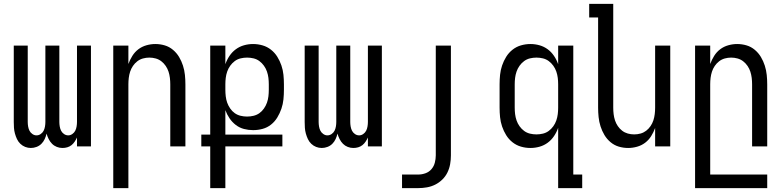

<svg xmlns="http://www.w3.org/2000/svg" viewBox="-20 -755 4040 990"><path d="M139 8Q124 8 110 2.5Q96 -3 85 -13.5Q74 -24 67.5 -38Q61 -52 57 -66.5Q53 -81 52 -96Q51 -111 51 -126V-520H123V-126Q123 -115 125 -103Q127 -91 132 -81Q137 -71 147 -64Q157 -57 168 -57Q180 -57 190 -64Q200 -71 205 -81Q210 -91 212 -103Q214 -115 214 -126V-520H286V-126Q286 -115 288 -103Q290 -91 295 -81Q300 -71 310 -64Q320 -57 332 -57Q343 -57 353 -64Q363 -71 368 -81Q373 -91 375 -103Q377 -115 377 -126V-520H449V0H377V-46Q372 -35 365 -24.5Q358 -14 348.5 -6.5Q339 1 327 4.5Q315 8 302 8Q287 8 273 2.5Q259 -3 248.5 -13.5Q238 -24 231 -38Q224 -52 220 -66Q217 -52 210.5 -38Q204 -24 193.5 -13.5Q183 -3 168.5 2.5Q154 8 139 8Z M564 215V-520H642V-425Q650 -447 662.5 -467Q675 -487 693.5 -501Q712 -515 735 -521.5Q758 -528 781 -528Q806 -528 829.5 -521Q853 -514 872 -498Q891 -482 903.5 -461Q916 -440 923.5 -416.5Q931 -393 933.5 -368.5Q936 -344 936 -320V0H858V-320Q858 -337 856 -353.5Q854 -370 849 -385.5Q844 -401 834.5 -415Q825 -429 812 -439Q799 -449 783 -453.5Q767 -458 750 -458Q733 -458 717 -453.5Q701 -449 688 -439Q675 -429 665.5 -415Q656 -401 651 -385.5Q646 -370 644 -353.5Q642 -337 642 -320V215Z M1064 215V0H1018V-61H1064V-520H1142V-424Q1150 -447 1163.5 -467Q1177 -487 1196 -501Q1215 -515 1238 -521.5Q1261 -528 1285 -528Q1310 -528 1334 -521Q1358 -514 1377.5 -498.5Q1397 -483 1410 -462Q1423 -441 1431 -417.5Q1439 -394 1441.5 -369.5Q1444 -345 1444 -320V-292Q1444 -267 1441.5 -242.5Q1439 -218 1431 -194.5Q1423 -171 1410 -149.5Q1397 -128 1377.5 -112.5Q1358 -97 1334 -90.5Q1310 -84 1285 -84Q1261 -84 1238 -90Q1215 -96 1196 -110.5Q1177 -125 1163.5 -145Q1150 -165 1142 -187V-61H1436V0H1142V215ZM1254 -154Q1271 -154 1287.5 -158Q1304 -162 1317.5 -171.5Q1331 -181 1341 -195.5Q1351 -210 1356.5 -225.5Q1362 -241 1364 -258Q1366 -275 1366 -292V-320Q1366 -337 1364 -353.5Q1362 -370 1356.5 -386Q1351 -402 1341 -416Q1331 -430 1317.5 -440Q1304 -450 1287.5 -454Q1271 -458 1254 -458Q1237 -458 1220.5 -454Q1204 -450 1190.5 -440Q1177 -430 1167 -416Q1157 -402 1151.5 -386Q1146 -370 1144 -353.5Q1142 -337 1142 -320V-292Q1142 -275 1144 -258Q1146 -241 1151.5 -225.5Q1157 -210 1167 -195.5Q1177 -181 1190.5 -171.5Q1204 -162 1220.5 -158Q1237 -154 1254 -154Z M1639 8Q1624 8 1610 2.5Q1596 -3 1585 -13.5Q1574 -24 1567.5 -38Q1561 -52 1557 -66.5Q1553 -81 1552 -96Q1551 -111 1551 -126V-520H1623V-126Q1623 -115 1625 -103Q1627 -91 1632 -81Q1637 -71 1647 -64Q1657 -57 1668 -57Q1680 -57 1690 -64Q1700 -71 1705 -81Q1710 -91 1712 -103Q1714 -115 1714 -126V-520H1786V-126Q1786 -115 1788 -103Q1790 -91 1795 -81Q1800 -71 1810 -64Q1820 -57 1832 -57Q1843 -57 1853 -64Q1863 -71 1868 -81Q1873 -91 1875 -103Q1877 -115 1877 -126V-520H1949V0H1877V-46Q1872 -35 1865 -24.5Q1858 -14 1848.5 -6.5Q1839 1 1827 4.5Q1815 8 1802 8Q1787 8 1773 2.5Q1759 -3 1748.5 -13.5Q1738 -24 1731 -38Q1724 -52 1720 -66Q1717 -52 1710.5 -38Q1704 -24 1693.5 -13.5Q1683 -3 1668.5 2.5Q1654 8 1639 8Z M2053 215V145H2136Q2155 145 2173.5 138.5Q2192 132 2204.5 117.5Q2217 103 2222 84Q2227 65 2227 46V-520H2305V46Q2305 69 2301 91.5Q2297 114 2287 134.5Q2277 155 2260.5 171Q2244 187 2224 197Q2204 207 2181.5 211Q2159 215 2136 215Z M2746 -62Q2763 -62 2779.5 -66Q2796 -70 2809.5 -80Q2823 -90 2833 -104Q2843 -118 2848.5 -134Q2854 -150 2856 -166.5Q2858 -183 2858 -200V-320Q2858 -337 2856 -353.5Q2854 -370 2848.5 -386Q2843 -402 2833 -416Q2823 -430 2809.5 -440Q2796 -450 2779.5 -454Q2763 -458 2746 -458Q2729 -458 2712.5 -454Q2696 -450 2682.5 -440Q2669 -430 2659 -416Q2649 -402 2643.5 -386Q2638 -370 2636 -353.5Q2634 -337 2634 -320V-200Q2634 -183 2636 -166.5Q2638 -150 2643.5 -134Q2649 -118 2659 -104Q2669 -90 2682.5 -80Q2696 -70 2712.5 -66Q2729 -62 2746 -62ZM2858 215V-96Q2850 -73 2836.5 -53Q2823 -33 2804 -19Q2785 -5 2762 1.5Q2739 8 2715 8Q2690 8 2666 1Q2642 -6 2622.5 -21.5Q2603 -37 2590 -58Q2577 -79 2569 -102.5Q2561 -126 2558.5 -150.5Q2556 -175 2556 -200V-320Q2556 -345 2558.5 -369.5Q2561 -394 2569 -417.5Q2577 -441 2590 -462Q2603 -483 2622.5 -498.5Q2642 -514 2666 -521Q2690 -528 2715 -528Q2739 -528 2762 -521.5Q2785 -515 2804 -501Q2823 -487 2836.5 -467Q2850 -447 2858 -424V-520H2936V145H2982V215Z M3219 8Q3194 8 3170.5 1Q3147 -6 3128 -22Q3109 -38 3096.5 -59Q3084 -80 3076.5 -103.5Q3069 -127 3066.5 -151.5Q3064 -176 3064 -200V-665H3018V-735H3142V-200Q3142 -183 3144 -166.5Q3146 -150 3151 -134.5Q3156 -119 3165.5 -105Q3175 -91 3188 -81Q3201 -71 3217 -66.5Q3233 -62 3250 -62Q3267 -62 3283 -66.5Q3299 -71 3312 -81Q3325 -91 3334.5 -105Q3344 -119 3349 -134.5Q3354 -150 3356 -166.5Q3358 -183 3358 -200V-520H3436V0H3358V-95Q3350 -73 3337.5 -53Q3325 -33 3306.5 -19Q3288 -5 3265 1.5Q3242 8 3219 8Z M3564 215V-520H3642V-425Q3650 -447 3662.5 -467Q3675 -487 3693.5 -501Q3712 -515 3735 -521.5Q3758 -528 3781 -528Q3806 -528 3829.5 -521Q3853 -514 3872 -498Q3891 -482 3903.5 -461Q3916 -440 3923.5 -416.5Q3931 -393 3933.5 -368.5Q3936 -344 3936 -320V0H3858V-320Q3858 -337 3856 -353.5Q3854 -370 3849 -385.5Q3844 -401 3834.5 -415Q3825 -429 3812 -439Q3799 -449 3783 -453.5Q3767 -458 3750 -458Q3733 -458 3717 -453.5Q3701 -449 3688 -439Q3675 -429 3665.5 -415Q3656 -401 3651 -385.5Q3646 -370 3644 -353.5Q3642 -337 3642 -320V145H3936V215Z"/></svg>

Font: Iosevka
Style: Regular
Weight: 400
Monospace: yes
Designer: Belleve Invis
Foundry: Belleve Invis
Version: Version 33.2.3; ttfautohint (v1.8.4)